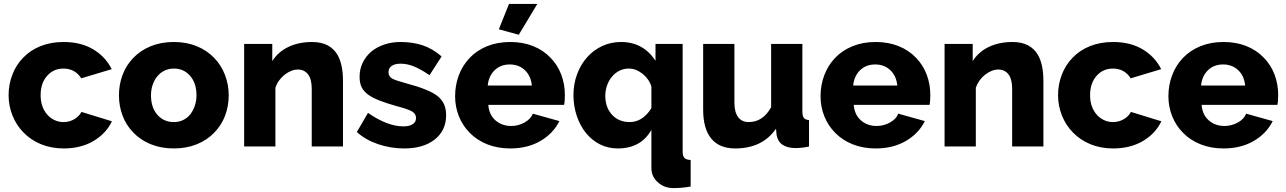

<svg xmlns="http://www.w3.org/2000/svg" viewBox="-20 -750 6582 983"><path d="M99 -73Q136 -34 189 -12Q242 10 306 10Q394 10 458.5 -28Q523 -66 553 -129L397 -177Q385 -154 360 -139.5Q335 -125 305 -125Q281 -125 259.5 -135Q238 -145 222 -163Q188 -202 188 -263Q188 -324 221 -361.5Q254 -399 305 -399Q364 -399 396 -349L552 -396Q520 -460 457 -497.5Q394 -535 306 -535Q241 -535 188 -514Q135 -493 98 -454Q62 -417 43 -367Q24 -317 24 -263Q24 -209 43.5 -159.5Q63 -110 99 -73Z M1078 -72Q1114 -109 1132.5 -158Q1151 -207 1151 -262Q1151 -316 1132 -366Q1113 -416 1077 -453Q1040 -492 987.5 -513.5Q935 -535 870 -535Q805 -535 752 -513.5Q699 -492 662 -453Q626 -416 607.5 -366.5Q589 -317 589 -262Q589 -207 607.5 -158Q626 -109 662 -72Q699 -33 752 -11.5Q805 10 870 10Q935 10 988 -11.5Q1041 -33 1078 -72ZM787 -361Q802 -379 823.5 -389Q845 -399 870 -399Q921 -399 953.5 -361.5Q986 -324 986 -262Q986 -233 977 -207.5Q968 -182 953 -163Q920 -125 870 -125Q818 -125 785.5 -162.5Q753 -200 753 -262Q753 -291 762 -317Q771 -343 787 -361Z M1708 -469Q1669 -535 1578 -535Q1509 -535 1456 -509.5Q1403 -484 1374 -437V-525H1230V0H1390V-301Q1403 -340 1438 -368Q1472 -394 1505 -394Q1538 -394 1557 -369.5Q1576 -345 1576 -295V0H1736V-336Q1736 -420 1708 -469Z M2264 -160Q2264 -193 2253 -217Q2242 -241 2218 -260Q2174 -293 2061 -323Q2009 -337 1989 -347Q1969 -358 1969 -380Q1969 -402 1986 -413Q2003 -424 2031 -424Q2064 -424 2099 -410Q2134 -396 2179 -365L2241 -461Q2195 -501 2144 -518Q2093 -535 2031 -535Q1986 -535 1947.5 -522Q1909 -509 1881 -486Q1853 -462 1837 -429Q1821 -396 1821 -357Q1821 -326 1831 -304.5Q1841 -283 1864 -266Q1886 -250 1921 -236Q1956 -222 2013 -206Q2064 -193 2089 -180Q2110 -167 2110 -146Q2110 -125 2093 -114Q2076 -103 2045 -103Q1964 -103 1864 -172L1807 -74Q1851 -34 1915.5 -12Q1980 10 2049 10Q2148 10 2206 -36Q2264 -82 2264 -160Z M2586 -730 2534 -600 2636 -572 2731 -730ZM2844 -130 2708 -168Q2697 -140 2665 -122.5Q2633 -105 2597 -105Q2550 -105 2517 -133.5Q2484 -162 2480 -213H2868Q2872 -230 2872 -264Q2872 -319 2853.5 -368Q2835 -417 2799 -454Q2762 -493 2709.5 -514Q2657 -535 2592 -535Q2527 -535 2474 -513.5Q2421 -492 2384 -453Q2348 -415 2329 -364.5Q2310 -314 2310 -257Q2310 -203 2329.5 -154.5Q2349 -106 2385 -70Q2422 -32 2475 -11Q2528 10 2592 10Q2681 10 2746.5 -28Q2812 -66 2844 -130ZM2590 -420Q2636 -420 2667 -391Q2698 -362 2703 -312H2477Q2482 -361 2512.5 -390.5Q2543 -420 2590 -420Z M3315 -85V110Q3315 155 3349 184Q3381 213 3428 213Q3471 213 3516 205V69Q3493 68 3484 58.5Q3475 49 3475 25V-525H3336V-439Q3273 -535 3160 -535Q3108 -535 3063.5 -514.5Q3019 -494 2986 -457Q2953 -420 2934.5 -370Q2916 -320 2916 -264Q2916 -207 2933 -156.5Q2950 -106 2980 -69Q3011 -31 3052.5 -10.5Q3094 10 3143 10Q3261 10 3315 -85ZM3079 -260Q3079 -287 3088 -312.5Q3097 -338 3113 -357Q3129 -377 3151.5 -388Q3174 -399 3199 -399Q3235 -399 3269 -373Q3303 -346 3315 -307V-196Q3270 -125 3204 -125Q3148 -125 3113.5 -162.5Q3079 -200 3079 -260Z M3953 -91 3956 -59Q3968 8 4054 8Q4087 8 4122 0V-135Q4103 -137 4095.5 -146.5Q4088 -156 4088 -180V-525H3928V-201Q3886 -125 3813 -125Q3778 -125 3759 -150.5Q3740 -176 3740 -224V-525H3580V-189Q3580 -91 3621.5 -40.5Q3663 10 3744 10Q3883 10 3953 -91Z M4715 -130 4579 -168Q4568 -140 4536 -122.5Q4504 -105 4468 -105Q4421 -105 4388 -133.5Q4355 -162 4351 -213H4739Q4743 -230 4743 -264Q4743 -319 4724.5 -368Q4706 -417 4670 -454Q4633 -493 4580.5 -514Q4528 -535 4463 -535Q4398 -535 4345 -513.5Q4292 -492 4255 -453Q4219 -415 4200 -364.5Q4181 -314 4181 -257Q4181 -203 4200.5 -154.5Q4220 -106 4256 -70Q4293 -32 4346 -11Q4399 10 4463 10Q4552 10 4617.5 -28Q4683 -66 4715 -130ZM4461 -420Q4507 -420 4538 -391Q4569 -362 4574 -312H4348Q4353 -361 4383.5 -390.5Q4414 -420 4461 -420Z M5294 -469Q5255 -535 5164 -535Q5095 -535 5042 -509.5Q4989 -484 4960 -437V-525H4816V0H4976V-301Q4989 -340 5024 -368Q5058 -394 5091 -394Q5124 -394 5143 -369.5Q5162 -345 5162 -295V0H5322V-336Q5322 -420 5294 -469Z M5472 -73Q5509 -34 5562 -12Q5615 10 5679 10Q5767 10 5831.5 -28Q5896 -66 5926 -129L5770 -177Q5758 -154 5733 -139.5Q5708 -125 5678 -125Q5654 -125 5632.5 -135Q5611 -145 5595 -163Q5561 -202 5561 -263Q5561 -324 5594 -361.5Q5627 -399 5678 -399Q5737 -399 5769 -349L5925 -396Q5893 -460 5830 -497.5Q5767 -535 5679 -535Q5614 -535 5561 -514Q5508 -493 5471 -454Q5435 -417 5416 -367Q5397 -317 5397 -263Q5397 -209 5416.5 -159.5Q5436 -110 5472 -73Z M6496 -130 6360 -168Q6349 -140 6317 -122.5Q6285 -105 6249 -105Q6202 -105 6169 -133.5Q6136 -162 6132 -213H6520Q6524 -230 6524 -264Q6524 -319 6505.5 -368Q6487 -417 6451 -454Q6414 -493 6361.5 -514Q6309 -535 6244 -535Q6179 -535 6126 -513.5Q6073 -492 6036 -453Q6000 -415 5981 -364.5Q5962 -314 5962 -257Q5962 -203 5981.5 -154.5Q6001 -106 6037 -70Q6074 -32 6127 -11Q6180 10 6244 10Q6333 10 6398.5 -28Q6464 -66 6496 -130ZM6242 -420Q6288 -420 6319 -391Q6350 -362 6355 -312H6129Q6134 -361 6164.5 -390.5Q6195 -420 6242 -420Z"/></svg>

Font: RT Raleway ExtraBold
Style: Regular
Weight: 400
Designer: Matt McInerney, Pablo Impallari, Rodrigo Fuenzalida — Edited by Milan Moffatt in April 2016
Foundry: Matt McInerney, Pablo Impallari, Rodrigo Fuenzalida — Edited by Milan Moffatt in April 2016
Version: Version 3.001